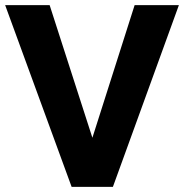

<svg xmlns="http://www.w3.org/2000/svg" viewBox="-23 -730 719 750"><path d="M170.9 -710 337.9 -191.9 502.9 -710H675.8L418 0H256.8L-2.9 -710Z"/></svg>

Font: Rawline ExtraBold
Style: Regular
Weight: 800
Designer: Matt McInerney, Pablo Impallari, Rodrigo Fuenzalida
Foundry: Matt McInerney, Pablo Impallari, Rodrigo Fuenzalida
Version: Version 4.020;PS 004.020;hotconv 1.0.88;makeotf.lib2.5.64775